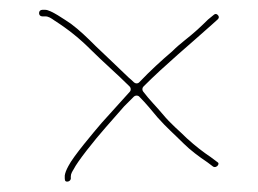

<svg xmlns="http://www.w3.org/2000/svg" viewBox="-20 -486 511 381"><path d="M64 -453.5H70C76.2 -453.5 81.6 -449.9 88.2 -445.2C116.2 -427.2 137.9 -409.7 161.3 -386.3C183.7 -363.9 213.1 -338.5 237.3 -314.3C239.9 -311.7 240.3 -307 237.6 -304C219.2 -283.8 198.7 -261.1 181.7 -242.1C166.1 -223.8 125 -175.3 115.7 -156.5C111.3 -148.4 109.2 -142.6 108.5 -137.6V-132C108.5 -126.2 110.9 -125.5 113.5 -125.6C116.5 -125.6 119.5 -127.5 120.5 -130.9V-136C120.5 -141.2 123.6 -146 126.3 -150.4C130.2 -158.1 138.6 -170.1 152.1 -187.6C179.6 -223 198.7 -242.9 226.3 -274.9C226.4 -275 226.6 -275.2 226.7 -275.3L245.7 -294.3C248 -296.6 253.1 -297.5 256.3 -294.3C269.7 -280.9 282.4 -265.3 292.7 -252.9C311 -232.3 325.8 -219.8 344.3 -201.3C357.5 -188.1 375.2 -174.9 391.2 -164.2C391.2 -164.2 391.4 -164.1 391.5 -164L403.2 -155.2C406.2 -153.5 410.6 -154.7 412.8 -158.7C414 -161.1 414.2 -162.6 411 -164.7C410.9 -164.7 410.6 -164.9 410.5 -165L398.5 -174C381.8 -186.5 399 -173.6 398.8 -173.8C382.2 -184.9 366.8 -197 352 -210.5C351.9 -210.5 351.8 -210.6 351.7 -210.7C334.8 -227.6 319.9 -238.8 302.2 -260.2C291.9 -272.8 276.3 -288.1 264 -304.5C261.8 -307.4 262.1 -311.7 264.7 -314.3C309.4 -359 355.2 -396.4 401 -437.6L412 -447.5C415.3 -450.6 414.7 -453.6 412.2 -456.2C409.9 -458.6 407.2 -459.3 404 -456.4C404 -456.4 403.8 -456.3 403.8 -456.2L393 -447.4C386.9 -441.3 379.1 -433.9 371.6 -427C354.2 -411.1 338.1 -400.5 322.3 -384.7C322.2 -384.6 322 -384.4 321.9 -384.3C299.4 -365.1 278.5 -346 256.4 -322.8C253.4 -319.6 248.5 -319.9 245.7 -322.7C242.5 -325.9 239 -329 235.2 -332.2C235.1 -332.3 235 -332.4 234.9 -332.5C214.9 -351.3 189 -376.8 169.8 -394.6C152.8 -411.6 137.9 -426 120.8 -438.8C108.1 -447.2 80.7 -466.5 70 -466.5H64C60.1 -466.5 57.5 -463.9 57.5 -460C57.5 -456.1 60.1 -453.5 64 -453.5Z"/></svg>

Font: Take Off
Style: Hairball
Weight: 400
Foundry: Cannot Into Space Fonts
Version: Version 0.89